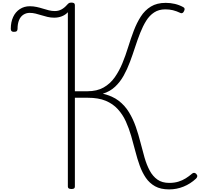

<svg xmlns="http://www.w3.org/2000/svg" viewBox="-20 -1440 1545 1477"><path d="M1281 17Q1216 17 1173 -7Q1130 -31 1102 -72Q1074 -113 1055 -165.5Q1036 -218 1021 -277Q1006 -336 989 -394.5Q972 -453 948 -506Q924 -559 886 -600.5Q848 -642 792.5 -665Q737 -688 655 -688H556V-5Q556 5 550 9.5Q544 14 530 14Q516 14 509 9.5Q502 5 502 -5V-1346Q484 -1326 456.5 -1315Q429 -1304 397 -1304Q370 -1304 345 -1310Q320 -1316 298 -1323Q276 -1330 253.5 -1335.5Q231 -1341 208 -1341Q182 -1341 160 -1327Q138 -1313 126.5 -1285Q115 -1257 115 -1218Q115 -1207 109 -1201Q103 -1195 87 -1195Q74 -1195 68.5 -1201Q63 -1207 63 -1218Q63 -1270 81 -1309Q99 -1348 132.5 -1370Q166 -1392 209 -1392Q236 -1392 261.5 -1386.5Q287 -1381 310.5 -1373.5Q334 -1366 356.5 -1360.5Q379 -1355 402 -1355Q430 -1355 453 -1367.5Q476 -1380 496 -1403Q505 -1413 511 -1416.5Q517 -1420 530 -1420Q543 -1420 549.5 -1415.5Q556 -1411 556 -1401V-738H652Q726 -738 777 -767Q828 -796 862.5 -845Q897 -894 921.5 -953.5Q946 -1013 966 -1078Q986 -1143 1009 -1203.5Q1032 -1264 1063 -1312.5Q1094 -1361 1140.5 -1389.5Q1187 -1418 1255 -1418Q1291 -1418 1325 -1410Q1359 -1402 1390 -1385Q1399 -1380 1400 -1372.5Q1401 -1365 1396 -1355Q1391 -1344 1384.5 -1340.5Q1378 -1337 1371 -1339Q1337 -1355 1310 -1361.5Q1283 -1368 1251 -1368Q1202 -1368 1166 -1344.5Q1130 -1321 1104.5 -1280Q1079 -1239 1058.5 -1187Q1038 -1135 1019.5 -1078Q1001 -1021 980 -964.5Q959 -908 931.5 -858.5Q904 -809 865 -772.5Q826 -736 771 -719Q845 -702 893 -665Q941 -628 972.5 -576Q1004 -524 1024.5 -465Q1045 -406 1060.5 -344.5Q1076 -283 1092 -227.5Q1108 -172 1131.5 -128Q1155 -84 1191 -58.5Q1227 -33 1282 -33Q1321 -33 1352 -42.5Q1383 -52 1408.5 -68Q1434 -84 1456 -103Q1465 -111 1473.5 -110.5Q1482 -110 1490 -102Q1499 -92 1497.5 -83Q1496 -74 1488 -66Q1445 -26 1392 -4.5Q1339 17 1281 17Z"/></svg>

Font: Playwrite BE WAL ExtraLight
Style: Regular
Weight: 250
Version: Version 1.002